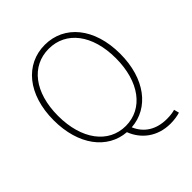

<svg xmlns="http://www.w3.org/2000/svg" viewBox="-244 -887 1203 1203"><g transform="rotate(-45 357.0 -285.5)"><path d="M357 -20C204 -20 101 -157 101 -365C101 -573 204 -704 357 -704C510 -704 613 -573 613 -365C613 -157 510 -20 357 -20ZM566 168C600 168 633 162 651 156L642 122C625 127 603 131 570 131C476 131 409 88 377 12C538 1 652 -145 652 -365C652 -594 529 -739 357 -739C185 -739 62 -594 62 -365C62 -146 174 0 334 12C368 101 448 168 566 168Z"/></g></svg>

Font: Noto Sans JP Thin
Style: Regular
Weight: 100
Designer: Ryoko NISHIZUKA 西塚涼子 (kana, bopomofo & ideographs); Paul D. Hunt (Latin, Greek & Cyrillic); Sandoll Communications 산돌커뮤니
Foundry: Adobe
Version: Version 2.004;hotconv 1.0.118;makeotfexe 2.5.65603